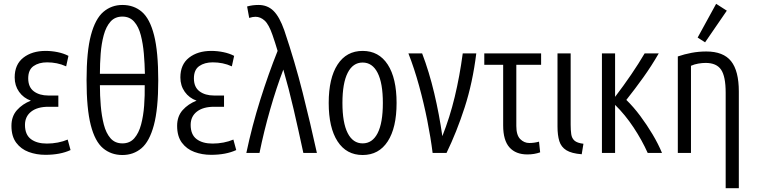

<svg xmlns="http://www.w3.org/2000/svg" viewBox="-20 -802 3968 1007"><path d="M218 10Q171 10 130.5 -5Q90 -20 65 -53.5Q40 -87 40 -142Q40 -192 69 -224.5Q98 -257 142 -274Q103 -288 80 -320.5Q57 -353 57 -396Q57 -464 102.5 -499.5Q148 -535 219 -535Q251 -535 282.5 -528.5Q314 -522 339 -509L327 -454Q303 -465 278 -470Q253 -475 227 -475Q184 -475 156 -455.5Q128 -436 128 -391Q128 -345 157.5 -323Q187 -301 234 -301H286V-242H234Q176 -242 143.5 -216.5Q111 -191 111 -147Q111 -96 142 -72.5Q173 -49 226 -49Q255 -49 283.5 -54.5Q312 -60 335 -70L350 -15Q296 10 218 10Z M622 11Q563 11 520.5 -24.5Q478 -60 456 -146Q434 -232 434 -382Q434 -532 457 -618Q480 -704 522.5 -740Q565 -776 622 -776Q682 -776 724 -740Q766 -704 788 -617.5Q810 -531 810 -380Q810 -231 787 -145.5Q764 -60 722 -24.5Q680 11 622 11ZM504 -415H740Q739 -468 734.5 -520.5Q730 -573 718.5 -617.5Q707 -662 683.5 -688.5Q660 -715 622 -715Q583 -715 559.5 -688.5Q536 -662 524 -617.5Q512 -573 508 -520.5Q504 -468 504 -415ZM622 -50Q661 -50 684.5 -77Q708 -104 720 -149Q732 -194 736 -248Q740 -302 739 -355H504Q504 -301 508.5 -247.5Q513 -194 524.5 -149Q536 -104 559.5 -77Q583 -50 622 -50Z M1087 10Q1040 10 999.5 -5Q959 -20 934 -53.5Q909 -87 909 -142Q909 -192 938 -224.5Q967 -257 1011 -274Q972 -288 949 -320.5Q926 -353 926 -396Q926 -464 971.5 -499.5Q1017 -535 1088 -535Q1120 -535 1151.5 -528.5Q1183 -522 1208 -509L1196 -454Q1172 -465 1147 -470Q1122 -475 1096 -475Q1053 -475 1025 -455.5Q997 -436 997 -391Q997 -345 1026.5 -323Q1056 -301 1103 -301H1155V-242H1103Q1045 -242 1012.5 -216.5Q980 -191 980 -147Q980 -96 1011 -72.5Q1042 -49 1095 -49Q1124 -49 1152.5 -54.5Q1181 -60 1204 -70L1219 -15Q1165 10 1087 10Z M1272 0Q1302 -142 1345 -278.5Q1388 -415 1436 -535Q1423 -579 1409 -619Q1390 -674 1368 -694Q1346 -714 1320 -714Q1305 -714 1287 -708L1276 -768Q1290 -772 1304.5 -774Q1319 -776 1336 -776Q1383 -776 1414.5 -745Q1446 -714 1471 -643Q1527 -477 1567.5 -316Q1608 -155 1642 0H1571Q1545 -121 1520 -229Q1495 -337 1466 -437Q1430 -343 1397 -228Q1364 -113 1341 0Z M1882 11Q1797 11 1750.5 -60.5Q1704 -132 1704 -262Q1704 -392 1750.5 -463.5Q1797 -535 1882 -535Q1967 -535 2013.5 -463.5Q2060 -392 2060 -262Q2060 -132 2013.5 -60.5Q1967 11 1882 11ZM1882 -50Q1933 -50 1960.5 -103.5Q1988 -157 1988 -262Q1988 -366 1960.5 -420Q1933 -474 1882 -474Q1831 -474 1803.5 -420Q1776 -366 1776 -262Q1776 -158 1803.5 -104Q1831 -50 1882 -50Z M2249 0Q2239 -80 2221 -170.5Q2203 -261 2178 -352Q2153 -443 2122 -522H2194Q2231 -425 2257.5 -313Q2284 -201 2300 -88Q2339 -186 2365 -294Q2391 -402 2407 -522H2478Q2459 -368 2417 -238.5Q2375 -109 2322 0Z M2746 8Q2685 8 2652 -29Q2619 -66 2619 -144V-462H2520V-522H2818V-462H2688V-141Q2688 -93 2708.5 -72.5Q2729 -52 2756 -52Q2782 -52 2807 -59L2813 -3Q2782 8 2746 8Z M3031 7Q2978 3 2950.5 -14Q2923 -31 2913.5 -62Q2904 -93 2904 -138V-522H2973V-148Q2973 -120 2976 -98.5Q2979 -77 2993 -64.5Q3007 -52 3040 -48Z M3137 0V-522H3206V-294Q3251 -353 3290.5 -411Q3330 -469 3361 -522H3435Q3397 -456 3354 -396Q3311 -336 3265 -278Q3303 -241 3338 -194Q3373 -147 3402.5 -97.5Q3432 -48 3452 0H3377Q3347 -67 3303 -133.5Q3259 -200 3206 -252V0Z M3786 185V-316Q3786 -401 3762 -436.5Q3738 -472 3681 -472Q3663 -472 3642.5 -468.5Q3622 -465 3604 -457V0H3535V-506Q3570 -518 3607.5 -525Q3645 -532 3684 -532Q3774 -532 3814.5 -481Q3855 -430 3855 -322V185ZM3678 -580 3639 -605 3736 -782 3792 -746Z"/></svg>

Font: Ubuntu Sans Condensed
Style: Regular
Weight: 400
Width: 3
Designer: Dalton Maag Ltd
Foundry: Dalton Maag Ltd
Version: Version 1.006; ttfautohint (v1.8.4.7-5d5b)